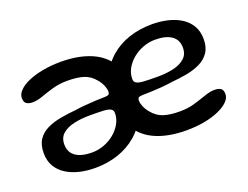

<svg xmlns="http://www.w3.org/2000/svg" viewBox="-88 -702 1145 885"><g transform="rotate(-20 485.0 -260.0)"><path d="M262.5 -508Q347 -508 408.5 -482.5Q470 -457 503.2 -404Q536.5 -351 536.5 -268Q536.5 -199.5 514 -148.2Q491.5 -97 451.5 -62.8Q411.5 -28.5 359.2 -11Q307 6.5 247 6.5Q206.5 6.5 170.2 -2Q134 -10.5 105.8 -28.5Q77.5 -46.5 61.5 -73.8Q45.5 -101 45.5 -139Q45.5 -179.5 62.5 -204.8Q79.5 -230 109 -244.2Q138.5 -258.5 175.8 -265.2Q213 -272 253.5 -275.5Q274 -279 302 -281.2Q330 -283.5 356.2 -284.8Q382.5 -286 397 -286Q412 -286 417.5 -290Q423 -294 423 -304.5Q423 -317 416 -334Q409 -351 396 -366.5Q372 -396 340.2 -405.8Q308.5 -415.5 261.5 -415.5Q221.5 -415.5 188.2 -405.8Q155 -396 127.8 -386.2Q100.5 -376.5 79.5 -376.5Q60 -376.5 48.8 -384Q37.5 -391.5 37.5 -412Q37.5 -431 54.8 -448.5Q72 -466 102.5 -479.2Q133 -492.5 174.2 -500.2Q215.5 -508 262.5 -508ZM302.5 -230Q262 -230 227 -222.2Q192 -214.5 170.2 -196Q148.5 -177.5 148.5 -144Q148.5 -105 177 -85.2Q205.5 -65.5 257 -65.5Q287.5 -65.5 316.2 -76.2Q345 -87 367.8 -106Q390.5 -125 404 -149.2Q417.5 -173.5 417.5 -200.5Q417.5 -215 406.2 -221.2Q395 -227.5 370 -228.8Q345 -230 302.5 -230ZM701 -12.5Q616.5 -12.5 555 -38Q493.5 -63.5 460.2 -116.8Q427 -170 427 -253Q427 -321 449.8 -372.2Q472.5 -423.5 512.2 -458Q552 -492.5 604.5 -509.8Q657 -527 716.5 -527Q757 -527 793.2 -518.5Q829.5 -510 857.8 -492.2Q886 -474.5 902.2 -447Q918.5 -419.5 918.5 -381.5Q918.5 -341.5 901.2 -316.2Q884 -291 854.5 -276.5Q825 -262 787.8 -255.2Q750.5 -248.5 710 -245Q690 -241.5 661.8 -239.2Q633.5 -237 607.5 -236Q581.5 -235 566.5 -235Q552 -235 546.2 -230.8Q540.5 -226.5 540.5 -216Q540.5 -204 547.5 -187Q554.5 -170 567.5 -154.5Q591.5 -125 623.2 -115Q655 -105 702 -105Q742 -105 775.5 -115Q809 -125 836 -134.5Q863 -144 884 -144Q903.5 -144 914.8 -136.8Q926 -129.5 926 -108.5Q926 -89.5 908.8 -72.2Q891.5 -55 861 -41.5Q830.5 -28 789.5 -20.2Q748.5 -12.5 701 -12.5ZM661.5 -290.5Q702 -290.5 736.8 -298.2Q771.5 -306 793.2 -324.8Q815 -343.5 815 -376.5Q815 -415.5 786.8 -435.2Q758.5 -455 706.5 -455Q676 -455 647.2 -444.2Q618.5 -433.5 595.8 -414.8Q573 -396 559.5 -371.8Q546 -347.5 546 -320Q546 -306 557.2 -299.8Q568.5 -293.5 593.8 -292Q619 -290.5 661.5 -290.5Z"/></g></svg>

Font: Gluten
Style: Regular
Weight: 400
Designer: Tyler Finck
Foundry: Etcetera Type Company
Version: Version 1.300